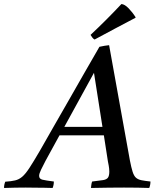

<svg xmlns="http://www.w3.org/2000/svg" viewBox="-104 -931 780 952"><path d="M431 -131 411 -260H191L122 -134Q109 -109 99.5 -89.5Q90 -70 90 -59Q90 -44 106.5 -40Q123 -36 163 -31Q163 -14 157 1Q143 0 117 0Q91 0 65 -0.5Q39 -1 24 -1Q-4 -1 -29 -0.5Q-54 0 -84 1Q-84 -15 -78 -30Q-48 -32 -29 -36.5Q-10 -41 6 -54.5Q22 -68 42 -98.5Q62 -129 94 -184Q122 -233 159 -298Q196 -363 237 -434Q278 -505 317 -574Q356 -643 389 -699Q403 -702 414.5 -704Q426 -706 437 -707L540 -136Q547 -100 553.5 -79.5Q560 -59 570 -50Q580 -41 597 -37.5Q614 -34 642 -31Q642 -14 636 1Q612 0 578 -0.5Q544 -1 511 -1Q482 -1 435 -0.5Q388 0 347 1Q348 -7 349 -15.5Q350 -24 353 -31Q389 -35 407 -38Q425 -41 431.5 -50.5Q438 -60 438 -81Q438 -86 437 -96.5Q436 -107 431 -131ZM215 -302H404L362 -570ZM568 -846V-843Q523 -820 470.5 -791.5Q418 -763 365 -735Q358 -739 354 -744.5Q350 -750 345 -758Q425 -833 498 -911Q514 -910 533.5 -890Q553 -870 568 -846Z"/></svg>

Font: Tiro Telugu
Style: Italic
Weight: 400
Italic angle: -11°
Designer: Telugu: John Hudson & Fiona Ross, assisted by Kaja Sojewska. Latin: John Hudson with Paul Hanslow, assisted by Kaja Soje
Foundry: Tiro Typeworks Ltd.
Version: Version 1.52